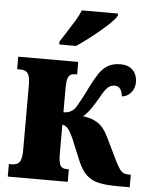

<svg xmlns="http://www.w3.org/2000/svg" viewBox="-54 -811 666 855"><g transform="rotate(5 279.0 -383.0)"><path d="M190 -619Q191 -620 215 -658Q239 -695 254 -720Q269 -745 277 -766H439V-756Q424 -731 368 -684Q312 -637 265 -606H190ZM13 -56H25Q50 -56 60.5 -70Q71 -84 71 -124V-416Q71 -452 61 -466Q51 -480 28 -480H13V-536H281V-480H271Q251 -480 243 -466.5Q235 -453 235 -414V-307Q268 -307 286 -330Q293 -339 306.5 -364.5Q320 -390 328 -405Q330 -409 339 -428Q360 -469 375.5 -492Q391 -515 413.5 -528.5Q436 -542 469 -542Q507 -542 526 -521Q545 -500 545 -469Q545 -441 528.5 -421.5Q512 -402 488 -400Q483 -445 452 -445Q435 -445 421.5 -433Q408 -421 390 -387Q369 -351 353.5 -329.5Q338 -308 323 -297Q361 -293 389 -275.5Q417 -258 438 -214L484 -119Q504 -78 515.5 -67Q527 -56 547 -56H558V0H506Q453 0 420.5 -7Q388 -14 365 -35Q342 -56 324 -99L286 -191Q271 -226 259 -238.5Q247 -251 235 -251V-122Q235 -84 242.5 -70Q250 -56 271 -56H281V0H13Z"/></g></svg>

Font: Noto Serif CondBlack
Style: Regular
Weight: 900
Width: 3
Designer: Monotype Design Team
Foundry: Monotype Imaging Inc.
Version: Version 1.001